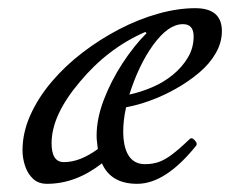

<svg xmlns="http://www.w3.org/2000/svg" viewBox="-20 -436 562 469"><path d="M95 13Q74 13 61 1Q48 -11 41.5 -30Q35 -49 35 -69Q35 -112 54 -154.5Q73 -197 106 -236Q139 -275 181.5 -307.5Q224 -340 271 -364.5Q318 -389 366 -402.5Q414 -416 457 -416Q522 -416 522 -360Q522 -332 507 -306Q492 -280 466.5 -258.5Q441 -237 410 -219.5Q379 -202 347.5 -190.5Q316 -179 288 -174Q284 -156 282.5 -141.5Q281 -127 281 -116Q281 -76 294.5 -55.5Q308 -35 334 -35Q352 -35 367 -40Q382 -45 400 -58.5Q418 -72 443 -96Q447 -100 451.5 -97Q456 -94 459 -89Q462 -84 459 -80Q422 -34 386 -10.5Q350 13 315 13Q283 13 261.5 0.5Q240 -12 229 -37Q197 -12 163.5 0.5Q130 13 95 13ZM136 -40Q156 -40 176.5 -48Q197 -56 219 -72Q218 -82 217 -89Q216 -96 216 -105Q216 -146 233.5 -192Q251 -238 279 -281Q307 -324 338 -355L335 -358Q289 -338 249 -307.5Q209 -277 175 -236Q141 -196 123.5 -158.5Q106 -121 106 -86Q106 -63 113.5 -51.5Q121 -40 136 -40ZM296 -205Q324 -211 352 -223Q380 -235 402.5 -253.5Q425 -272 439 -295.5Q453 -319 453 -347Q453 -362 446.5 -369.5Q440 -377 427 -377Q409 -377 391 -364.5Q373 -352 354 -326Q336 -301 321.5 -270.5Q307 -240 296 -205Z"/></svg>

Font: Junicode VF
Style: Italic
Weight: 400
Italic angle: -11°
Designer: Peter S. Baker
Version: Version 2.209